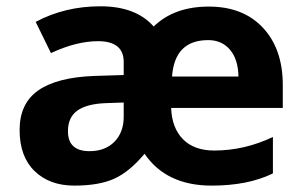

<svg xmlns="http://www.w3.org/2000/svg" viewBox="-20 -577 957 607"><path d="M638.2 -450.2Q532.2 -450.2 523.9 -335H733.9Q732.9 -389.6 707 -419.9Q681.2 -450.2 638.2 -450.2ZM194.8 -162.1Q194.8 -99.1 263.2 -99.1Q312.5 -99.1 341.8 -128.9Q371.1 -158.7 371.1 -208V-252.9L315.9 -251Q255.4 -249 225.1 -227.8Q194.8 -206.5 194.8 -162.1ZM277.8 -336.9 371.1 -339.8V-380.9Q371.1 -446.8 290 -446.8Q221.7 -446.8 141.1 -409.2L92.8 -507.8Q185.1 -557.1 297.4 -557.1Q409.7 -557.1 465.8 -493.2Q530.8 -556.2 640.1 -556.2Q749 -556.2 811.5 -489Q874 -421.9 874 -308.1V-235.8H521Q523.4 -172.4 558.6 -136.7Q593.8 -101.1 657.2 -101.1Q752.9 -101.1 842.8 -144V-28.8Q764.6 9.8 648.9 9.8Q505.9 9.8 437 -90.8Q389.2 -33.7 341.1 -12Q293 9.8 214.8 9.8Q136.7 9.8 89.4 -36.1Q42 -82 42 -166Q42 -250 101.1 -291.3Q160.2 -332.5 277.8 -336.9Z"/></svg>

Font: OpenSans-Bold
Style: Bold
Weight: 700
Foundry: Ascender Corporation
Version: Version 1.10